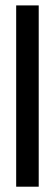

<svg xmlns="http://www.w3.org/2000/svg" viewBox="-20 -704 207 724"><path d="M41 0V-683.6H126V0Z"/></svg>

Font: Post No Bills Colombo
Style: SemiBold
Weight: 700
Designer: Kosala Senevirathne, Siva Puranthara, Lasantha Premarathna, Tharique Azeez
Foundry: Mooniak
Version: Version 1.220 ; ttfautohint (v1.5)